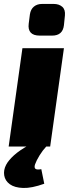

<svg xmlns="http://www.w3.org/2000/svg" viewBox="-37 -745 363 976"><path d="M288 -500 218 0H7L77 -500ZM236 -725Q263 -725 279.5 -710.5Q296 -696 293 -666L288 -617Q282 -564 228 -564H165Q133 -564 119 -579.5Q105 -595 109 -625L115 -672Q119 -698 135.5 -711.5Q152 -725 177 -725ZM111 -8 198 0Q180 19 164 45Q148 71 141 91Q136 107 143 113Q150 119 173 115L188 189Q124 212 80.5 210.5Q37 209 13 191.5Q-11 174 -15.5 147Q-20 120 -6 93Q6 70 34 44.5Q62 19 111 -8Z"/></svg>

Font: Exo 2 Black
Style: Italic
Weight: 900
Italic angle: -8°
Designer: Natanael Gama
Foundry: Natanael Gama
Version: Version 2.010